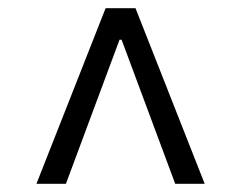

<svg xmlns="http://www.w3.org/2000/svg" viewBox="-20 -767 589 469"><path d="M238 -747H311L480 -318H408L277 -670H272L141 -318H69Z"/></svg>

Font: Source Han Sans CN Normal
Style: Regular
Weight: 350
Designer: Ryoko NISHIZUKA 西塚涼子 (kana, bopomofo & ideographs); Paul D. Hunt (Latin, Greek & Cyrillic); Sandoll Communications 산돌커뮤니
Foundry: Adobe
Version: Version 2.004;hotconv 1.0.118;makeotfexe 2.5.65603